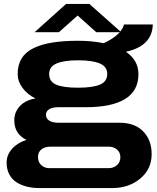

<svg xmlns="http://www.w3.org/2000/svg" viewBox="-20 -744 788 965"><path d="M176.8 201.2Q143.1 201.2 114.3 193.8Q85.4 186.5 62.5 171.9Q39.6 157.2 26.4 131.8Q13.2 106.4 13.2 73.2Q13.2 35.2 40 4.6Q66.9 -25.9 112.8 -41Q51.8 -70.8 51.8 -139.2Q51.8 -181.2 80.6 -211.4Q109.4 -241.7 158.2 -249Q116.7 -270 92.8 -302.7Q68.8 -335.4 68.8 -372.1Q68.8 -418 88.9 -450.4Q108.9 -482.9 148.9 -502.2Q189 -521.5 243.9 -530.3Q298.8 -539.1 373 -539.1Q441.4 -539.1 501 -526.9Q553.7 -550.8 582 -582H463.9L370.1 -666L275.9 -582H153.8L312 -724.1H429.2L585 -585.9Q600.1 -605 603 -621.1H748Q745.1 -512.2 612.8 -483.9Q675.8 -441.4 675.8 -371.1Q675.8 -205.1 409.2 -205.1H272.9Q242.7 -205.1 226.8 -194.8Q210.9 -184.6 210.9 -167Q210.9 -148.9 227.1 -137.9Q243.2 -127 276.9 -127H581.1Q657.7 -127 700 -83.3Q742.2 -39.6 742.2 30.8Q742.2 106 684.8 153.6Q627.4 201.2 544.9 201.2ZM373 -303.2Q445.3 -303.2 482.2 -318.6Q519 -334 519 -372.1Q519 -409.2 481.7 -425Q444.3 -440.9 373 -440.9Q301.8 -440.9 264.4 -425Q227.1 -409.2 227.1 -372.1Q227.1 -333 263.4 -318.1Q299.8 -303.2 373 -303.2ZM228 101.1H526.9Q550.8 101.1 567.9 85.9Q585 70.8 585 45.9Q585 22 567.9 7.6Q550.8 -6.8 526.9 -6.8H231.9Q205.6 -6.8 188.2 6.8Q170.9 20.5 170.9 44.9Q170.9 70.3 187.3 85.7Q203.6 101.1 228 101.1Z"/></svg>

Font: Archivo Expanded
Style: Bold
Weight: 700
Width: 7
Designer: Hector Gatti
Foundry: Omnibus-Type
Version: Version 2.001